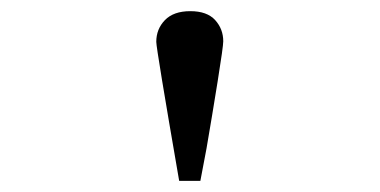

<svg xmlns="http://www.w3.org/2000/svg" viewBox="-20 -687 680 344"><path d="M301 -363Q260 -600 260 -612Q260 -635 275.5 -651Q291 -667 321 -667Q351 -667 365.5 -651Q380 -635 380 -613Q380 -604 370 -541.5Q360 -479 350 -421L339 -363Z"/></svg>

Font: Linux Libertine Mono O
Style: Mono
Weight: 400
Designer: Philipp H. Poll
Foundry: Philipp H. Poll
Version: Version 5.1.7